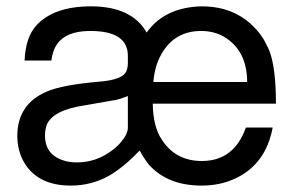

<svg xmlns="http://www.w3.org/2000/svg" viewBox="-20 -559 929 602"><path d="M751 -159.2H835Q813 -42 714.8 2Q668.9 22.9 611.8 22.9Q504.9 22.9 445.8 -43.9L434.1 -60.1L432.1 -64L430.2 -65.9L418 -86.9Q368.2 -35.2 323.2 -8.8Q267.1 22.9 202.1 22.9Q99.1 22.9 56.2 -48.8Q35.2 -84 34.2 -131.8Q34.2 -232.9 127 -272Q174.8 -293 293.9 -303.2Q363.8 -309.1 376 -335V-335.9Q380.9 -346.2 380.9 -361.8V-383.8Q380.9 -461.9 263.2 -461.9Q160.2 -461.9 144 -384.8Q142.1 -377.9 141.1 -369.1H57.1Q60.1 -440.9 92.8 -478Q147.9 -539.1 265.1 -539.1Q393.1 -539.1 439.9 -457Q488.8 -525.9 583 -537.1Q598.1 -539.1 612.8 -539.1Q724.1 -539.1 790 -459Q805.2 -440.9 814.9 -419.9Q819.8 -411.1 824.2 -400.9Q845.2 -347.2 845.2 -233.9H459Q460 -162.1 486.8 -122.1Q529.8 -54.2 612.8 -54.2Q713.9 -54.2 751 -159.2ZM380.9 -157.2V-257.8L370.1 -253.9Q357.9 -249 345.2 -246.1Q342.8 -245.1 339.8 -245.1L247.1 -229Q144 -213.9 126 -166Q121.1 -151.9 121.1 -133.8Q121.1 -73.2 181.2 -55.2Q199.2 -49.8 221.2 -49.8Q282.2 -49.8 332 -87.9Q347.2 -99.1 357.9 -111.8Q379.9 -137.2 380.9 -157.2ZM460.9 -301.8H754.9Q754.9 -395 689.9 -439Q655.8 -461.9 610.8 -461.9Q525.9 -461.9 484.9 -387.2Q464.8 -351.1 460.9 -301.8Z"/></svg>

Font: SolaimanLipiNormal
Style: Normal
Weight: 400
Designer: Solaiman Karim
Version: Version 1.6.1 ; ttfautohint (v1.5.65-e2d9)